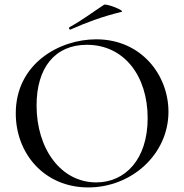

<svg xmlns="http://www.w3.org/2000/svg" viewBox="-20 -808 806 840"><path d="M289 -679C357 -709 422 -734 511 -756C531 -760 445 -794 435 -787C387 -756 342 -721 284 -689C280 -687 283 -676 289 -679ZM366 12C556 12 717 -133 717 -319C717 -480 598 -636 401 -636C239 -636 49 -529 49 -312C49 -136 174 12 366 12ZM401 -10C247 -10 140 -156 140 -347C140 -511 220 -612 360 -612C523 -612 626 -476 626 -291C626 -110 527 -10 401 -10Z"/></svg>

Font: Cormorant Infant Book
Style: Regular
Weight: 500
Designer: Christian Thalmann (Catharsis Fonts)
Version: Version 1.000;PS 002.000;hotconv 1.0.88;makeotf.lib2.5.64775